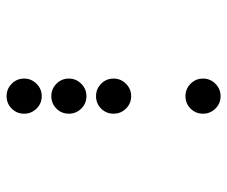

<svg xmlns="http://www.w3.org/2000/svg" viewBox="-74 -636 694 587"><g transform="rotate(90 273.5 -342.0)"><path d="M327.1 -615.2Q327.1 -592.8 311.5 -577.1Q295.9 -561.5 273.4 -561.5Q251.5 -561.5 235.6 -577.1Q219.7 -592.8 219.7 -615.2Q219.7 -637.2 235.6 -653.1Q251.5 -668.9 273.4 -668.9Q295.9 -668.9 311.5 -653.1Q327.1 -637.2 327.1 -615.2ZM327.1 -341.8Q327.1 -319.3 311.5 -303.7Q295.9 -288.1 273.4 -288.1Q251.5 -288.1 235.6 -303.7Q219.7 -319.3 219.7 -341.8Q219.7 -363.8 235.6 -379.6Q251.5 -395.5 273.4 -395.5Q295.9 -395.5 311.5 -379.6Q327.1 -363.8 327.1 -341.8ZM327.1 -205.1Q327.1 -182.6 311.5 -167Q295.9 -151.4 273.4 -151.4Q251.5 -151.4 235.6 -167Q219.7 -182.6 219.7 -205.1Q219.7 -227.1 235.6 -242.9Q251.5 -258.8 273.4 -258.8Q295.9 -258.8 311.5 -242.9Q327.1 -227.1 327.1 -205.1ZM327.1 -68.4Q327.1 -45.9 311.5 -30.3Q295.9 -14.6 273.4 -14.6Q251.5 -14.6 235.6 -30.3Q219.7 -45.9 219.7 -68.4Q219.7 -90.3 235.6 -106.2Q251.5 -122.1 273.4 -122.1Q295.9 -122.1 311.5 -106.2Q327.1 -90.3 327.1 -68.4Z"/></g></svg>

Font: DatDot
Style: Regular
Weight: 400
Designer: GGBot
Version: 1.00